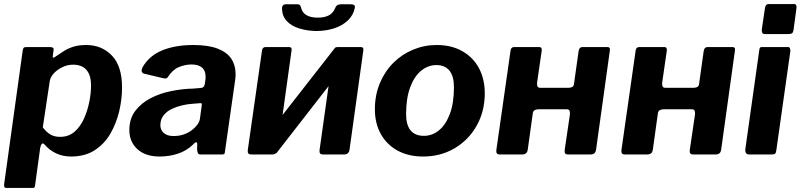

<svg xmlns="http://www.w3.org/2000/svg" viewBox="-22 -762 3949 947"><path d="M8 165Q1 165 -1 158Q-3 151 -1 142L90 -513Q92 -524 95.5 -527Q99 -530 112 -530H222Q233 -530 238.5 -527Q244 -524 242 -513L238 -483Q237 -477 242.5 -478Q248 -479 255 -485Q274 -498 294.5 -511Q315 -524 341.5 -532Q368 -540 403 -540Q480 -540 530 -488Q580 -436 580 -330Q580 -273 566 -213.5Q552 -154 522.5 -103Q493 -52 445 -21Q397 10 329 10Q288 10 255 -5.5Q222 -21 199 -48Q189 -59 183.5 -51.5Q178 -44 176 -31L151 152Q150 161 147.5 163Q145 165 137 165H8ZM274 -87Q317 -87 346 -112.5Q375 -138 392.5 -177.5Q410 -217 418.5 -260Q427 -303 427 -339Q427 -378 415.5 -400.5Q404 -423 384.5 -433Q365 -443 339 -443Q310 -443 284 -430Q258 -417 241.5 -398Q225 -379 223 -359L189 -134Q206 -111 226 -99Q246 -87 274 -87Z M930 -49Q898 -18 855.5 -4Q813 10 766 10Q695 10 655.5 -26.5Q616 -63 616 -120Q616 -177 645.5 -215.5Q675 -254 721.5 -278Q768 -302 823.5 -313Q879 -324 930 -325L966 -328Q985 -328 988 -347L991 -368Q992 -372 992 -376.5Q992 -381 992 -384Q992 -414 974 -429Q956 -444 923 -444Q891 -444 860 -431Q829 -418 806 -382Q803 -377 798.5 -375.5Q794 -374 784 -376L687 -399Q681 -401 677.5 -408Q674 -415 682 -432Q715 -488 779 -514Q843 -540 931 -540Q1006 -540 1052 -522Q1098 -504 1119 -472Q1140 -440 1140 -397Q1140 -390 1139.5 -383Q1139 -376 1138 -368L1088 -18Q1087 -5 1084 -2.5Q1081 0 1070 0H967Q957 0 954 -7Q951 -14 950 -26L951 -52Q949 -70 930 -49ZM973 -241Q974 -249 972.5 -251.5Q971 -254 963 -253L927 -250Q906 -249 879 -243Q852 -237 827 -225.5Q802 -214 785.5 -194Q769 -174 769 -144Q769 -121 786 -106Q803 -91 834 -91Q862 -91 884.5 -99Q907 -107 923 -119Q940 -132 951 -146.5Q962 -161 964 -176Z M1416 -513 1348 -24Q1345 0 1318 0H1220Q1207 0 1203 -5Q1199 -10 1200 -21L1270 -511Q1272 -530 1288 -530H1403Q1419 -530 1416 -513ZM1770 -513 1702 -24Q1700 -11 1693 -5.5Q1686 0 1672 0H1574Q1561 0 1557 -5Q1553 -10 1554 -21L1623 -511Q1626 -530 1642 -530H1757Q1773 -530 1770 -513ZM1628 -523 1701 -469 1341 -6 1267 -61ZM1537 -609Q1492 -610 1454.5 -621.5Q1417 -633 1394 -656.5Q1371 -680 1369 -716Q1368 -727 1372.5 -734Q1377 -741 1388 -741H1438Q1450 -742 1455.5 -738Q1461 -734 1463 -724Q1469 -699 1490 -687Q1511 -675 1546 -675Q1577 -675 1598.5 -685.5Q1620 -696 1630 -720Q1634 -731 1641 -736Q1648 -741 1661 -741H1706Q1718 -741 1724 -737.5Q1730 -734 1728 -723Q1721 -687 1693.5 -661Q1666 -635 1625.5 -622Q1585 -609 1537 -609Z M2065 10Q1992 10 1938.5 -19.5Q1885 -49 1856 -101.5Q1827 -154 1827 -223Q1827 -293 1851.5 -351.5Q1876 -410 1918 -452Q1960 -494 2015.5 -517Q2071 -540 2132 -540Q2205 -540 2258.5 -509.5Q2312 -479 2340.5 -425.5Q2369 -372 2369 -302Q2369 -213 2329 -142Q2289 -71 2220 -30.5Q2151 10 2065 10ZM2069 -92Q2110 -92 2143.5 -119.5Q2177 -147 2197 -200.5Q2217 -254 2217 -332Q2217 -386 2195 -413.5Q2173 -441 2130 -441Q2089 -441 2055 -413Q2021 -385 2001 -331Q1981 -277 1981 -199Q1981 -146 2003 -119Q2025 -92 2069 -92Z M2446 0Q2433 0 2429 -5Q2425 -10 2426 -21L2496 -511Q2498 -530 2514 -530H2637Q2652 -530 2650 -513L2627 -354Q2626 -343 2629 -336Q2632 -329 2642 -329H2782Q2793 -329 2800.5 -333Q2808 -337 2809 -348L2832 -511Q2835 -530 2851 -530H2973Q2989 -530 2986 -513L2918 -24Q2916 -11 2909 -5.5Q2902 0 2888 0H2782Q2770 0 2766 -5Q2762 -10 2763 -21L2789 -198Q2790 -209 2787 -216Q2784 -223 2774 -223H2634Q2624 -223 2616 -219Q2608 -215 2606 -204L2581 -24Q2579 -11 2572 -5.5Q2565 0 2551 0Z M3063 0Q3050 0 3046 -5Q3042 -10 3043 -21L3113 -511Q3115 -530 3131 -530H3254Q3269 -530 3267 -513L3244 -354Q3243 -343 3246 -336Q3249 -329 3259 -329H3399Q3410 -329 3417.5 -333Q3425 -337 3426 -348L3449 -511Q3452 -530 3468 -530H3590Q3606 -530 3603 -513L3535 -24Q3533 -11 3526 -5.5Q3519 0 3505 0H3399Q3387 0 3383 -5Q3379 -10 3380 -21L3406 -198Q3407 -209 3404 -216Q3401 -223 3391 -223H3251Q3241 -223 3233 -219Q3225 -215 3223 -204L3198 -24Q3196 -11 3189 -5.5Q3182 0 3168 0Z M3807 -20Q3805 -6 3800 -3Q3795 0 3781 0H3675Q3662 0 3657.5 -7Q3653 -14 3654 -25L3723 -515Q3724 -525 3727 -527.5Q3730 -530 3738 -530H3865Q3872 -530 3874.5 -523Q3877 -516 3876 -508ZM3892 -615Q3890 -602 3884.5 -598Q3879 -594 3865 -594H3750Q3740 -594 3737 -602Q3734 -610 3736 -621L3751 -722Q3754 -742 3769 -742H3896Q3903 -742 3905.5 -735Q3908 -728 3906 -719Z"/></svg>

Font: Libre Franklin
Style: Bold Italic
Weight: 700
Italic angle: -8°
Designer: Pablo Impallari, Rodrigo Fuenzalida, Nhung Nguyen
Foundry: Impallari Type
Version: Version 3.000